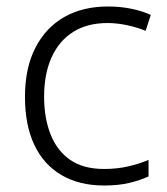

<svg xmlns="http://www.w3.org/2000/svg" viewBox="-20 -562 516 592"><path d="M301 10Q224 10 169 -22.5Q114 -55 85.5 -116Q57 -177 57 -263Q57 -353 89.5 -415.5Q122 -478 179 -510Q236 -542 313 -542Q351 -542 385 -535Q419 -528 445 -516L429 -467Q402 -478 371 -484.5Q340 -491 312 -491Q249 -491 205.5 -463.5Q162 -436 139 -385Q116 -334 116 -264Q116 -198 136 -147.5Q156 -97 196.5 -69Q237 -41 301 -41Q341 -41 375.5 -49Q410 -57 438 -69V-18Q412 -6 378.5 2Q345 10 301 10Z"/></svg>

Font: Noto Sans Cham Light
Style: Regular
Weight: 300
Version: Version 2.002